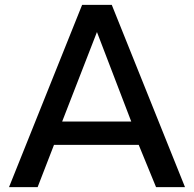

<svg xmlns="http://www.w3.org/2000/svg" viewBox="-20 -770 798 790"><path d="M550.8 -173.8H202.1L134.8 0H17.1L317.9 -750H439.9L741.2 0H622.1ZM520 -270 378.9 -638.2 235.8 -270Z"/></svg>

Font: Oakes Grotesk
Style: Medium
Weight: 500
Designer: Samuel Oakes
Foundry: Samuel Oakes
Version: Version 1.0 | wf-rip DC20170320